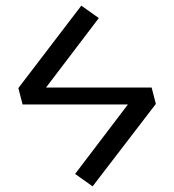

<svg xmlns="http://www.w3.org/2000/svg" viewBox="-20 -600 617 680"><path d="M143 -290H517L532 -232L308 60L246 16L433 -230H60L45 -288L268 -580L330 -536Z"/></svg>

Font: Mplus 1p
Style: Regular
Weight: 400
Version: Version 1.061